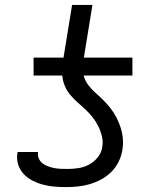

<svg xmlns="http://www.w3.org/2000/svg" viewBox="-20 -755 640 783"><path d="M250 8Q225 8 201.5 6Q178 4 155.5 -2Q133 -8 112.5 -18.5Q92 -29 76.5 -45.5Q61 -62 54 -84.5Q47 -107 51 -131L52 -135H135V-134Q133 -120 138.5 -108Q144 -96 154 -88.5Q164 -81 176.5 -76.5Q189 -72 202 -69.5Q215 -67 229 -66.5Q243 -66 257 -66Q278 -66 300.5 -69.5Q323 -73 343.5 -84Q364 -95 379 -114Q394 -133 397 -155Q401 -178 395.5 -200Q390 -222 380.5 -241Q371 -260 357.5 -277Q344 -294 328.5 -308.5Q313 -323 297 -337Q281 -351 267 -367.5Q253 -384 244.5 -404Q236 -424 234 -447H117V-520H239L274 -735H357L322 -520H520V-447H321Q327 -425 340.5 -407.5Q354 -390 370.5 -375.5Q387 -361 402.5 -345.5Q418 -330 431.5 -312.5Q445 -295 455 -275.5Q465 -256 472 -234.5Q479 -213 481 -189.5Q483 -166 479 -143Q475 -119 464 -96Q453 -73 434.5 -54.5Q416 -36 393 -23.5Q370 -11 346 -4Q322 3 297.5 5.5Q273 8 250 8Z"/></svg>

Font: Iosevka Extended Oblique
Style: Regular
Weight: 400
Width: 7
Italic angle: -9°
Monospace: yes
Designer: Belleve Invis
Foundry: Belleve Invis
Version: Version 32.0.1; ttfautohint (v1.8.4)